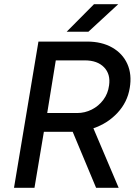

<svg xmlns="http://www.w3.org/2000/svg" viewBox="-20 -899 671 919"><path d="M47 0 164 -700H397Q467 -700 517 -671.5Q567 -643 589.5 -593Q612 -543 601 -478Q590 -410 542.5 -359Q495 -308 427 -285L548 0H440L328 -268Q325 -268 322 -268H190L145 0ZM206 -358H349Q386 -358 419 -374.5Q452 -391 474.5 -421Q497 -451 502 -490Q510 -544 478 -577Q446 -610 386 -610H247ZM299 -747 430 -879H546L403 -747Z"/></svg>

Font: Figtree Medium
Style: Italic
Weight: 500
Italic angle: -9.5°
Foundry: Erik Kennedy
Version: Version 2.001; ttfautohint (v1.8.4.7-5d5b);gftools[0.9.27]